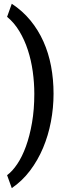

<svg xmlns="http://www.w3.org/2000/svg" viewBox="-20 -829 340 1019"><path d="M264.2 -331.5Q264.2 -256.8 250.2 -183.3Q236.3 -109.9 208.5 -43.9Q180.7 22 139.2 76.9Q97.7 131.8 42.5 169.4L17.6 100.6Q45.4 80.6 71.5 41.7Q97.7 2.9 117.7 -52.2Q137.7 -107.4 149.9 -177.5Q162.1 -247.6 162.1 -330.6Q162.1 -390.1 153.8 -449.7Q145.5 -509.3 127.9 -563.2Q110.4 -617.2 83 -662.8Q55.7 -708.5 17.6 -739.7L42.5 -809.1Q99.6 -771.5 141.4 -720.7Q183.1 -669.9 210.4 -608.9Q237.8 -547.9 251 -477.8Q264.2 -407.7 264.2 -331.5Z"/></svg>

Font: Ufes Sans Medium
Style: Regular
Weight: 500
Designer: Ricardo Esteves & Filipe Motta
Foundry: ProDesignUfes - Ricardo Esteves, Filipe Motta (This is a derivative work, based on Roboto family, by Christian Robertson
Version: Version 2.0